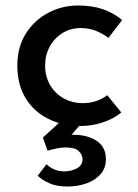

<svg xmlns="http://www.w3.org/2000/svg" viewBox="-20 -448 500 698"><path d="M421 -39Q393 -16 353.5 -3Q314 10 274 10Q206 10 153.5 -17Q101 -44 72 -93Q43 -142 43 -209Q43 -277 74 -326Q105 -375 155.5 -401.5Q206 -428 264 -428Q316 -428 355.5 -414Q395 -400 424 -375L374 -310Q357 -324 331 -335Q305 -346 273 -346Q237 -346 207.5 -328Q178 -310 161 -279Q144 -248 144 -209Q144 -171 161.5 -140Q179 -109 210.5 -91Q242 -73 282 -73Q308 -73 330.5 -81Q353 -89 370 -102ZM149 149Q160 160 176.5 167.5Q193 175 214 175Q239 175 259.5 164Q280 153 280 131Q280 115 266.5 101.5Q253 88 218 88Q202 88 184 92Q166 96 153 100L136 52L205 -11L283 -8L210 77L188 52Q199 47 213.5 45Q228 43 242 42Q296 41 330.5 63.5Q365 86 365 130Q365 164 345 186Q325 208 293.5 219Q262 230 225 230Q186 230 160 218.5Q134 207 117 191Z"/></svg>

Font: Reem Kufi
Style: Regular
Weight: 400
Designer: Khaled Hosny
Version: Version 1.6